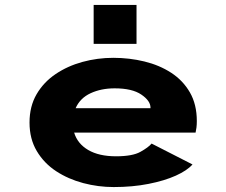

<svg xmlns="http://www.w3.org/2000/svg" viewBox="-20 -746 915 777"><path d="M440 11Q377.5 11 317 -5Q256.5 -21 207.2 -53.2Q158 -85.5 128.8 -134.8Q99.5 -184 99.5 -250Q99.5 -315.5 128 -364.5Q156.5 -413.5 205 -446.2Q253.5 -479 314 -495.5Q374.5 -512 438.5 -512Q504 -512 564.5 -497.2Q625 -482.5 672.8 -451.5Q720.5 -420.5 748.5 -372Q776.5 -323.5 776.5 -256Q776.5 -241.5 775 -229.5Q773.5 -217.5 771.5 -209.5H280Q293.5 -164.5 337 -139Q380.5 -113.5 449.5 -113.5Q516 -113.5 548.2 -131.5Q580.5 -149.5 593.5 -165L759 -80.5Q737.5 -56 691.5 -35.2Q645.5 -14.5 581 -1.8Q516.5 11 440 11ZM444 -388.5Q389.5 -388.5 346.8 -368.8Q304 -349 286 -308H589V-310.5Q589 -338 552 -363.2Q515 -388.5 444 -388.5ZM359 -726H532.5V-568.5H359Z"/></svg>

Font: Trispace SemiExpanded
Style: Bold
Weight: 700
Width: 6
Designer: Tyler Finck
Foundry: Etcetera Type Company
Version: Version 1.210; ttfautohint (v1.8.3)